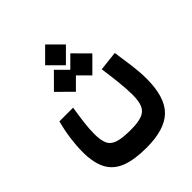

<svg xmlns="http://www.w3.org/2000/svg" viewBox="-211 -702 1008 1008"><g transform="rotate(-45 293.0 -198.0)"><path d="M289.1 182.1Q200.2 182.1 144 160.6Q87.9 139.2 61.5 90.3Q35.2 41.5 35.2 -40.5Q35.2 -85 42.2 -136.7Q49.3 -188.5 63 -239.7H164.6Q156.7 -190.4 151.1 -145.3Q145.5 -100.1 145.5 -63Q145.5 -16.6 157.2 9.5Q168.9 35.6 201.7 46.4Q234.4 57.1 296.9 57.1Q350.6 57.1 380.4 45.9Q410.2 34.7 421.9 7.6Q433.6 -19.5 433.6 -66.4Q433.6 -107.4 427.7 -162.1Q421.9 -216.8 413.6 -275.9L522.5 -288.1Q531.7 -227.1 538.6 -174.1Q545.4 -121.1 545.4 -74.2Q545.4 62.5 484.9 122.3Q424.3 182.1 289.1 182.1ZM356 -288.1 294.9 -349.1 233.9 -288.1 152.3 -369.6 233.9 -451.7 294.9 -390.6 356 -451.7 437.5 -369.6ZM295.4 -423.8 218.3 -501 295.4 -578.1 372.6 -501Z"/></g></svg>

Font: Cascadia Code SemiBold
Style: Regular
Weight: 600
Monospace: yes
Designer: Aaron Bell
Foundry: Saja Typeworks
Version: Version 2404.023; ttfautohint (v1.8.4)